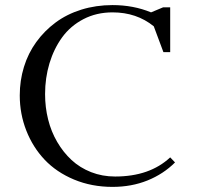

<svg xmlns="http://www.w3.org/2000/svg" viewBox="-20 -731 794 759"><path d="M58.1 -354Q58.1 -412.6 74.7 -466.6Q91.3 -520.5 123.3 -564.7Q155.3 -608.9 199.5 -641.8Q243.7 -674.8 301.5 -692.9Q359.4 -710.9 424.8 -710.9Q507.3 -710.9 577.1 -682.1L625 -702.1H652.8V-524.9H626L587.9 -627Q520 -682.1 424.8 -682.1Q361.3 -682.1 309.8 -655.3Q258.3 -628.4 225.6 -583.3Q192.9 -538.1 175.5 -480.5Q158.2 -422.9 158.2 -358.9Q158.2 -307.1 170.2 -259Q182.1 -210.9 206.1 -169.9Q230 -128.9 262.9 -98.4Q295.9 -67.9 340.1 -50.5Q384.3 -33.2 435.1 -33.2Q571.8 -33.2 652.8 -108.9L671.9 -88.9Q626 -43 563 -17.6Q500 7.8 424.8 7.8Q342.3 7.8 272.7 -21.2Q203.1 -50.3 156.5 -99.6Q109.9 -148.9 84 -214.8Q58.1 -280.8 58.1 -354Z"/></svg>

Font: Dihjauti S
Style: Bold
Weight: 700
Designer: T. Christopher White
Version: Version 3.0.0